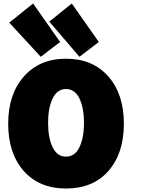

<svg xmlns="http://www.w3.org/2000/svg" viewBox="-20 -1055 830 1102"><path d="M359 27Q205 27 116 -74Q27 -175 27 -345Q27 -514 117 -616Q207 -718 359 -718Q512 -718 601.5 -616.5Q691 -515 691 -345Q691 -175 602.5 -74Q514 27 359 27ZM462 -350Q462 -435 436 -489.5Q410 -544 359 -544Q308 -544 282 -489.5Q256 -435 256 -350Q256 -264 282 -210Q308 -156 359 -156Q410 -156 436 -210Q462 -264 462 -350ZM263 -931 392 -1035 547 -814 436 -729ZM33 -925 170 -1035 325 -814 214 -729Z"/></svg>

Font: Repo
Style: ExtraBlack
Weight: 1000
Designer: Stefan Peev
Foundry: Context Ltd
Version: Version 001.000